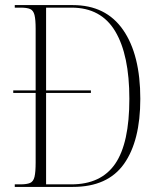

<svg xmlns="http://www.w3.org/2000/svg" viewBox="-20 -734 621 754"><path d="M38 0V-10H60Q85 -10 98 -15.5Q111 -21 115.5 -39.5Q120 -58 120 -96V-369H32V-379H120V-621Q120 -657 115.5 -675Q111 -693 98.5 -698.5Q86 -704 61 -704H38V-714H266Q396 -714 463.5 -616.5Q531 -519 531 -346Q531 -181 467 -90.5Q403 0 266 0ZM260 -10Q377 -10 432.5 -91Q488 -172 488 -346Q488 -518 432.5 -611Q377 -704 261 -704H161V-379H337V-369H161V-10Z"/></svg>

Font: Noto Serif Display Condensed ExtraLight
Style: Regular
Weight: 200
Width: 3
Designer: Monotype Design Team
Foundry: Monotype Imaging Inc.
Version: Version 2.009